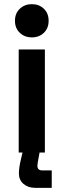

<svg xmlns="http://www.w3.org/2000/svg" viewBox="-20 -734 306 924"><path d="M70 0V-496H196V0ZM133 -554Q99 -554 75.5 -576Q52 -598 52 -634Q52 -670 75.5 -692Q99 -714 133 -714Q168 -714 191 -692Q214 -670 214 -634Q214 -598 191 -576Q168 -554 133 -554ZM149 170Q115 170 93 151Q71 132 71 101Q71 86 73.5 69Q76 52 80 36L93 -20H174L164 35Q163 42 161.5 49.5Q160 57 160 64Q160 86 183 86H229V170Z"/></svg>

Font: Space Grotesk Light
Style: Bold
Weight: 700
Version: Version 2.000